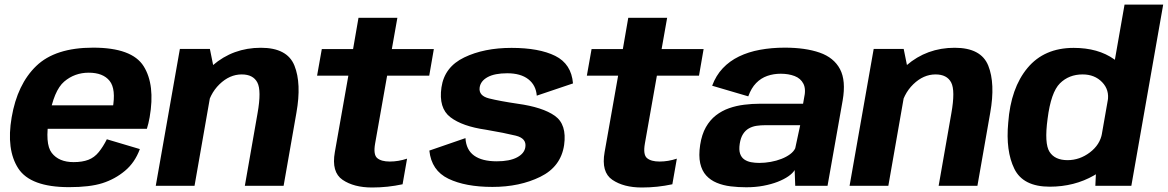

<svg xmlns="http://www.w3.org/2000/svg" viewBox="-20 -805 5060 832"><path d="M279.5 6 299 -102.5Q235 -102.5 204.2 -142.5Q173.5 -182.5 193 -296.5Q213 -413 258.2 -451.5Q303.5 -490 364.5 -490Q426.5 -490 455 -454.5Q483.5 -419 468 -333.5L476.5 -348.5H187L169.5 -247H616.5Q623.5 -269 628.5 -297Q653 -437.5 602.5 -518Q552 -598.5 383.5 -598.5Q219.5 -598.5 137.2 -519.2Q55 -440 30.5 -296.5Q6.5 -156.5 59.2 -75.2Q112 6 279.5 6ZM299 -102.5 279.5 6Q369 6 423.5 -11.2Q478 -28.5 521.2 -64.5Q564.5 -100.5 586 -159L443 -201.5Q427 -169.5 408 -146Q389 -122.5 362.8 -112.5Q336.5 -102.5 299 -102.5Z M655 0H823L909.5 -494L889.5 -593H759.5ZM1041 0H1209L1264.5 -316.5Q1287 -443 1256 -520.5Q1225 -598 1110.5 -598Q990 -598 901.8 -521.8Q813.5 -445.5 799.5 -367L875 -329Q887 -397 931 -439.8Q975 -482.5 1027.5 -482.5Q1077 -482.5 1095.2 -447.5Q1113.5 -412.5 1096 -314Z M1592.5 7.5Q1660 7.5 1724.5 -6.5L1744 -117.5Q1706.5 -105 1669 -105Q1632.5 -105 1614.8 -119.8Q1597 -134.5 1605.5 -183L1657.5 -477H1840L1860 -592.5H1678L1702 -728H1533.5L1510 -592.5H1374.5L1354 -477H1489.5L1431 -146Q1415.5 -59 1464.5 -25.8Q1513.5 7.5 1592.5 7.5Z M2114 5Q2232 5 2321.2 -38.8Q2410.5 -82.5 2424.5 -176.5Q2437 -266 2384.2 -303.2Q2331.5 -340.5 2223 -355.5Q2145 -367 2099.2 -378.5Q2053.5 -390 2058.5 -426Q2062.5 -454 2093 -470.8Q2123.5 -487.5 2178 -487.5Q2236 -487.5 2269.2 -461.8Q2302.5 -436 2306 -390.5L2463 -443.5Q2456 -528 2386 -562.8Q2316 -597.5 2196.5 -597.5Q2077.5 -597.5 1991.8 -556.2Q1906 -515 1893 -426.5Q1880 -336.5 1931.8 -297Q1983.5 -257.5 2085 -243Q2167 -229 2214.8 -217.2Q2262.5 -205.5 2256.5 -167.5Q2252.5 -140 2220.5 -123Q2188.5 -106 2132.5 -106Q2069 -106 2034.5 -130.8Q2000 -155.5 1997 -206.5L1840.5 -152.5Q1849.5 -66 1923.2 -30.5Q1997 5 2114 5Z M2761.5 7.5Q2829 7.5 2893.5 -6.5L2913 -117.5Q2875.5 -105 2838 -105Q2801.5 -105 2783.8 -119.8Q2766 -134.5 2774.5 -183L2826.5 -477H3009L3029 -592.5H2847L2871 -728H2702.5L2679 -592.5H2543.5L2523 -477H2658.5L2600 -146Q2584.5 -59 2633.5 -25.8Q2682.5 7.5 2761.5 7.5Z M3213.5 6.5Q3253.5 6.5 3288 0Q3322.5 -6.5 3350 -17.2Q3377.5 -28 3396.5 -41.2Q3415.5 -54.5 3423.5 -68L3426 0H3566L3631.5 -369.5Q3646.5 -455.5 3620 -505.5Q3593.5 -555.5 3531.8 -577Q3470 -598.5 3380.5 -598.5Q3323.5 -598.5 3273.2 -589.2Q3223 -580 3182.2 -560.2Q3141.5 -540.5 3112 -509.2Q3082.5 -478 3066 -433.5L3222.5 -387.5Q3235.5 -423.5 3256.5 -445Q3277.5 -466.5 3304.8 -476Q3332 -485.5 3363 -485.5Q3397 -485.5 3423.2 -475.5Q3449.5 -465.5 3461.5 -442Q3473.5 -418.5 3464 -378.5L3460 -355.5H3273Q3239 -355.5 3204.8 -351.2Q3170.5 -347 3139.2 -336Q3108 -325 3082.2 -305Q3056.5 -285 3038.8 -253.8Q3021 -222.5 3014 -177Q3007 -130 3014.2 -97.5Q3021.5 -65 3040.2 -44.5Q3059 -24 3086.2 -12.8Q3113.5 -1.5 3146.2 2.5Q3179 6.5 3213.5 6.5ZM3270 -99Q3251.5 -99 3234.5 -102.2Q3217.5 -105.5 3205 -114.2Q3192.5 -123 3187 -139.2Q3181.5 -155.5 3185.5 -182Q3189.5 -208 3199.8 -224Q3210 -240 3225 -248.5Q3240 -257 3258.2 -259.8Q3276.5 -262.5 3296.5 -262.5H3447.5L3426 -162.5Q3419.5 -148.5 3403.8 -136.8Q3388 -125 3366.2 -116.5Q3344.5 -108 3319.5 -103.5Q3294.5 -99 3270 -99Z M3661.5 0H3829.5L3916 -494L3896 -593H3766ZM4047.5 0H4215.5L4271 -316.5Q4293.5 -443 4262.5 -520.5Q4231.5 -598 4117 -598Q3996.5 -598 3908.2 -521.8Q3820 -445.5 3806 -367L3881.5 -329Q3893.5 -397 3937.5 -439.8Q3981.5 -482.5 4034 -482.5Q4083.5 -482.5 4101.8 -447.5Q4120 -412.5 4102.5 -314Z M4726.5 0H4882.5L5020.5 -785H4853L4730.5 -86ZM4529 4Q4635.5 4 4721 -45Q4806.5 -94 4817 -154L4755.5 -227.5Q4747 -178 4702.8 -144.5Q4658.5 -111 4606 -111Q4551 -111 4528 -147Q4505 -183 4519.5 -290Q4534 -405 4573 -443.8Q4612 -482.5 4671.5 -482.5Q4723.5 -482.5 4756 -448.8Q4788.5 -415 4780 -366.5L4867 -439Q4877.5 -499 4808 -548.2Q4738.5 -597.5 4632.5 -597.5Q4505 -597.5 4432.5 -510.5Q4360 -423.5 4349 -273.5Q4337.5 -151 4375.5 -73.5Q4413.5 4 4529 4Z"/></svg>

Font: Anybody UltraCondensed Thin
Style: Bold Italic
Weight: 700
Italic angle: -10°
Version: Version 1.111